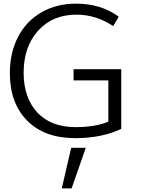

<svg xmlns="http://www.w3.org/2000/svg" viewBox="-20 -743 782 1047"><path d="M370.6 284.2 447.8 63H368.2L316.9 284.2ZM390.1 10.3C485.8 10.3 569.3 -6.3 641.1 -40V-365.7H381.3V-304.7H570.8V-79.6C523.4 -59.6 463.9 -49.8 392.1 -49.8C302.7 -49.8 232.9 -76.7 183.1 -129.9C133.8 -183.6 108.9 -255.9 108.9 -346.2C108.9 -440.4 135.3 -517.1 187.5 -575.2C240.2 -633.8 310.1 -663.1 397 -663.1C468.3 -663.1 535.2 -642.1 597.2 -600.6L627.4 -651.9C563 -699.2 485.8 -723.1 396 -723.1C324.2 -723.1 261.2 -707.5 206.1 -675.8C150.9 -644 108.4 -599.6 78.6 -542C48.8 -484.9 33.7 -418.9 33.7 -344.2C33.7 -235.4 64.9 -149.4 127.9 -85.4C190.9 -21.5 278.3 10.3 390.1 10.3Z"/></svg>

Font: Ride Light
Style: Regular
Weight: 300
Version: Version 3.000